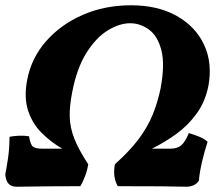

<svg xmlns="http://www.w3.org/2000/svg" viewBox="-30 -705 832 727"><path d="M33 2Q11 2 1 -11Q-9 -24 -10 -45Q-5 -69 0.5 -107Q6 -145 6 -187Q20 -190 41 -191Q62 -192 80 -189Q85 -157 95 -149.5Q105 -142 131 -142H206Q164 -166 128.5 -201Q93 -236 76.5 -286Q60 -336 73 -403Q89 -486 145 -549.5Q201 -613 284 -649Q367 -685 466 -685Q568 -685 639.5 -644.5Q711 -604 743 -535Q775 -466 759 -379Q747 -320 715 -275.5Q683 -231 638.5 -198.5Q594 -166 545 -142H615Q642 -142 657 -155.5Q672 -169 685 -201Q703 -196 724 -187.5Q745 -179 756 -168Q744 -131 735 -92.5Q726 -54 723 -21Q708 2 675 2Q644 1 580.5 0.5Q517 0 416 0Q396 -34 405 -83Q461 -133 495 -178.5Q529 -224 548 -270.5Q567 -317 578 -370Q595 -461 581 -515Q567 -569 534 -593Q501 -617 463 -617Q423 -617 379 -590.5Q335 -564 298 -506Q261 -448 243 -354Q233 -303 234 -262.5Q235 -222 251.5 -180Q268 -138 304 -83Q301 -62 292.5 -39Q284 -16 274 0Q199 0 152.5 0.5Q106 1 78.5 1.5Q51 2 33 2Z"/></svg>

Font: Vollkorn ExtraBold
Style: Italic
Weight: 800
Italic angle: -11°
Designer: Friedrich Althausen
Foundry: Friedrich Althausen
Version: Version 5.000; ttfautohint (v1.8.3)